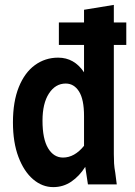

<svg xmlns="http://www.w3.org/2000/svg" viewBox="-20 -755 554 786"><path d="M33 -254Q33 -339 57 -398.5Q81 -458 123 -488.5Q165 -519 218 -519Q284 -519 324 -459V-571H221V-663H324V-715L446 -735V-663H497V-571H446V-124Q446 -103 447 -86Q448 -69 452 -47L458 0H340L329 -72Q305 -34 272 -11.5Q239 11 198 11Q153 11 115.5 -21Q78 -53 55.5 -112.5Q33 -172 33 -254ZM154 -261Q154 -186 177 -148Q200 -110 238 -110Q285 -110 324 -158V-280Q324 -348 303.5 -380.5Q283 -413 249 -413Q207 -413 180.5 -372.5Q154 -332 154 -261Z"/></svg>

Font: Radio Canada Condensed SemiBold
Style: Regular
Weight: 600
Width: 3
Designer: Charles Daoud, Etienne Aubert Bonn, Alexandre Saumier Demers, Jacques Le Bailly
Foundry: Radio-Canada
Version: Version 2.104; ttfautohint (v1.8.4.7-5d5b);gftools[0.9.28.de